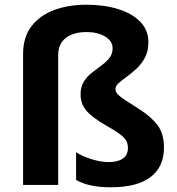

<svg xmlns="http://www.w3.org/2000/svg" viewBox="-20 -785 751 815"><path d="M610 -606Q610 -569 596 -542Q582 -515 561 -495Q540 -475 519 -460Q498 -445 484 -432.5Q470 -420 470 -407Q470 -395 480 -384.5Q490 -374 512.5 -359.5Q535 -345 572 -321Q621 -290 648.5 -254Q676 -218 676 -159Q676 -76 618.5 -33Q561 10 451 10Q403 10 367.5 2.5Q332 -5 303 -21V-139Q326 -123 366.5 -110Q407 -97 441 -97Q480 -97 501.5 -112Q523 -127 523 -157Q523 -175 516 -187.5Q509 -200 489.5 -215Q470 -230 431 -252Q370 -287 346 -316Q322 -345 322 -385Q322 -416 335.5 -438Q349 -460 369.5 -476Q390 -492 410.5 -507Q431 -522 444.5 -539Q458 -556 458 -580Q458 -611 426 -630Q394 -649 347 -649Q312 -649 285 -638.5Q258 -628 242.5 -606.5Q227 -585 227 -551V0H78V-556Q78 -627 113.5 -673.5Q149 -720 210 -742.5Q271 -765 347 -765Q422 -765 481.5 -746.5Q541 -728 575.5 -692.5Q610 -657 610 -606Z"/></svg>

Font: Noto Sans Ol Chiki
Style: Regular
Weight: 400
Designer: Monotype Design Team, Lewis McGuffie
Foundry: Monotype Imaging Inc.
Version: Version 2.003